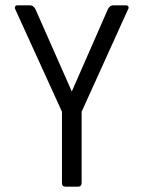

<svg xmlns="http://www.w3.org/2000/svg" viewBox="-20 -659 540 722"><path d="M287 29Q287 43 273 43H227Q213 43 213 29V-239L37 -625Q35 -630 37 -634.5Q39 -639 45 -639H93Q105 -639 113 -625L250 -315L386 -625Q393 -639 406 -639H454Q460 -639 462.5 -634.5Q465 -630 462 -625L287 -239Z"/></svg>

Font: NanumGothicCoding
Style: Regular
Weight: 400
Monospace: yes
Designer: Kwon Bruce; Nicolas Noh; Sung-woo Choi; Go-un Cha; Soo-hyun Park;
Foundry: NHN Corporation
Version: Version 2.000;PS 1;hotconv 1.0.49;makeotf.lib2.0.14853